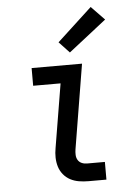

<svg xmlns="http://www.w3.org/2000/svg" viewBox="-55 -823 610 865"><g transform="rotate(-5 250.0 -390.5)"><path d="M310 0Q288 0 267 -3.5Q246 -7 228 -16.5Q210 -26 197 -42Q184 -58 178 -77.5Q172 -97 171.5 -118.5Q171 -140 175 -161L223 -450H99V-530H327L264 -148Q262 -136 262.5 -123Q263 -110 269 -100Q275 -90 286 -85Q297 -80 310 -80H391V0ZM277 -585 230 -635 388 -781 448 -719Z"/></g></svg>

Font: Iosevka Curly Medium Oblique
Style: Regular
Weight: 500
Italic angle: -9°
Monospace: yes
Designer: Belleve Invis
Foundry: Belleve Invis
Version: Version 11.1.0; ttfautohint (v1.8.3)